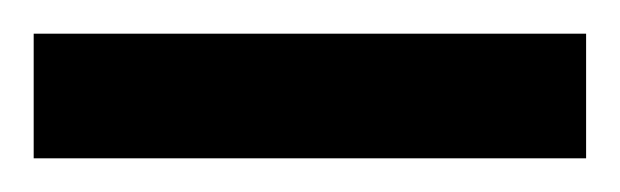

<svg xmlns="http://www.w3.org/2000/svg" viewBox="-20 44 368 114"><path d="M0 138V64H328V138Z"/></svg>

Font: Archivo ExtraCondensed Medium
Style: Regular
Weight: 500
Width: 2
Designer: Hector Gatti
Foundry: Omnibus-Type
Version: Version 2.001